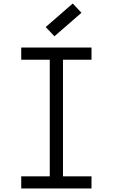

<svg xmlns="http://www.w3.org/2000/svg" viewBox="-20 -1070 640 1090"><path d="M262.5 0V-800H337.5V0ZM100.5 0V-69H499.5V0ZM100.5 -731V-800H499.5V-731ZM289 -864 239.5 -916.5 393 -1050 442.5 -997.5Z"/></svg>

Font: Victor Mono Thin
Style: Regular
Weight: 100
Monospace: yes
Designer: Rune Bjørnerås
Version: Version 1.561;gftools[0.9.30]